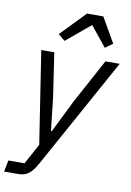

<svg xmlns="http://www.w3.org/2000/svg" viewBox="-123 -828 746 1090"><g transform="rotate(10 250.0 -282.5)"><path d="M288 -765H382L464 -622L421 -591L328 -706L189 -590L150 -622ZM300 -261 438 -516H520L171 117Q146 163 122 181.5Q98 200 60 200H-20L-7 134H86L150 16L68 -516H143L181 -261L202 -73H207Z"/></g></svg>

Font: Aneliza
Style: Italic
Weight: 400
Italic angle: -11.31°
Designer: Mike Abbink, Paul van der Laan, Pieter van Rosmalen
Foundry: Bold Monday
Version: Version 3.0